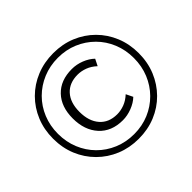

<svg xmlns="http://www.w3.org/2000/svg" viewBox="-164 -924 1143 1143"><g transform="rotate(-45 407.5 -352.5)"><path d="M408 8Q331 8 265.5 -19Q200 -46 150.5 -95.5Q101 -145 74 -210.5Q47 -276 47 -353Q47 -430 74 -495.5Q101 -561 150 -610Q199 -659 265 -686Q331 -713 408 -713Q485 -713 550.5 -686Q616 -659 665 -610Q714 -561 741 -495.5Q768 -430 768 -353Q768 -276 741 -210.5Q714 -145 665 -95.5Q616 -46 550.5 -19Q485 8 408 8ZM408 -31Q476 -31 534 -55.5Q592 -80 635.5 -124Q679 -168 703 -226.5Q727 -285 727 -353Q727 -421 703 -479.5Q679 -538 635.5 -581.5Q592 -625 534 -649.5Q476 -674 408 -674Q340 -674 281.5 -649.5Q223 -625 179.5 -581.5Q136 -538 112 -479.5Q88 -421 88 -353Q88 -285 112 -226.5Q136 -168 179.5 -124Q223 -80 281.5 -55.5Q340 -31 408 -31ZM419 -137Q324 -137 269.5 -197Q215 -257 215 -356Q215 -454 269.5 -511Q324 -568 419 -568Q459 -568 497 -553Q535 -538 561 -513L540 -471Q512 -497 481 -508.5Q450 -520 420 -520Q350 -520 310.5 -476.5Q271 -433 271 -355Q271 -277 310.5 -231.5Q350 -186 420 -186Q450 -186 481 -197.5Q512 -209 540 -235L561 -192Q535 -167 496 -152Q457 -137 419 -137Z"/></g></svg>

Font: Mulish Light
Style: Regular
Weight: 300
Designer: Vernon Adams
Foundry: Vernon Adams
Version: Version 3.603; ttfautohint (v1.8.3)